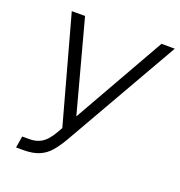

<svg xmlns="http://www.w3.org/2000/svg" viewBox="-132 -840 902 962"><g transform="rotate(20 318.5 -359.5)"><path d="M59.1 9.8 69.3 -52.2H106Q137.2 -52.2 158.7 -61.8Q180.2 -71.3 196.3 -88.9Q212.4 -106.4 226.6 -130.9L243.7 -160.6L87.9 -727.5H158.7L289.6 -239.7L566.4 -727.5L637.2 -727.1L284.7 -110.8Q262.7 -73.7 239.5 -46.6Q216.3 -19.5 182.9 -4.9Q149.4 9.8 97.2 9.8Z"/></g></svg>

Font: Inter Tight Light
Style: Italic
Weight: 300
Italic angle: -9.39999°
Designer: Rasmus Andersson
Foundry: rsms
Version: Version 3.004